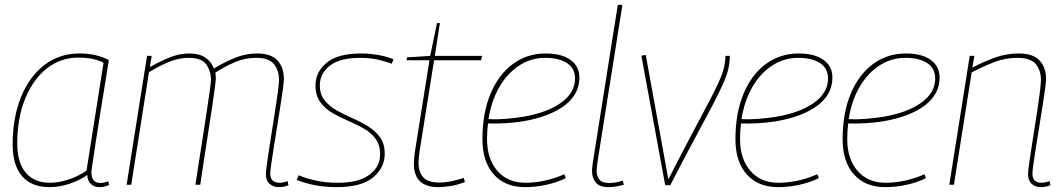

<svg xmlns="http://www.w3.org/2000/svg" viewBox="-20 -760 4379 790"><path d="M389 10Q367 10 353.5 -3.5Q340 -17 339 -40Q308 -18 266.5 -4Q225 10 183 10Q110 10 71 -35Q32 -80 32 -166Q32 -275 66 -359.5Q100 -444 162 -492Q224 -540 307 -540Q376 -540 428 -513Q407 -384 393 -296.5Q379 -209 371 -156.5Q363 -104 359.5 -79.5Q356 -55 356 -52Q356 -7 393 -7Q408 -7 426 -14L429 1Q410 10 389 10ZM336 -58 406 -502Q366 -523 302 -523Q230 -523 173.5 -479Q117 -435 84 -355Q51 -275 51 -169Q51 -91 86 -49.5Q121 -8 185 -8Q223 -8 264 -22Q305 -36 336 -58Z M1127 10Q1105 10 1089.5 -3.5Q1074 -17 1074 -43Q1074 -56 1079.5 -94.5Q1085 -133 1093 -183.5Q1101 -234 1109 -285Q1117 -336 1122.5 -375.5Q1128 -415 1128 -431Q1128 -471 1107 -496.5Q1086 -522 1034 -522Q988 -522 947 -504.5Q906 -487 866 -461Q868 -448 868 -437Q868 -430 863.5 -395.5Q859 -361 851.5 -311Q844 -261 835 -204Q826 -147 818 -93.5Q810 -40 804 0H784Q790 -40 798.5 -93.5Q807 -147 815.5 -202.5Q824 -258 831.5 -307Q839 -356 843.5 -389.5Q848 -423 848 -431Q848 -468 828.5 -495Q809 -522 757 -522Q717 -522 677 -506Q637 -490 593 -463L520 0H501L585 -530H604L597 -484Q637 -507 677.5 -523.5Q718 -540 760 -540Q800 -540 825 -523Q850 -506 860 -478Q904 -505 948 -522.5Q992 -540 1037 -540Q1095 -540 1121.5 -511.5Q1148 -483 1148 -435Q1148 -423 1144 -393Q1140 -363 1133.5 -322.5Q1127 -282 1120 -238Q1113 -194 1106.5 -153.5Q1100 -113 1096 -84.5Q1092 -56 1092 -46Q1092 -8 1130 -8Q1147 -8 1163 -15L1167 2Q1156 7 1145.5 8.5Q1135 10 1127 10Z M1201 -20 1209 -39Q1238 -26 1279.5 -17Q1321 -8 1370 -8Q1456 -8 1500 -41Q1544 -74 1544 -125Q1544 -164 1525 -189.5Q1506 -215 1475.5 -232Q1445 -249 1411 -263.5Q1377 -278 1346.5 -296Q1316 -314 1297 -341Q1278 -368 1278 -409Q1278 -463 1323.5 -501.5Q1369 -540 1467 -540Q1501 -540 1537.5 -533.5Q1574 -527 1599 -516L1592 -498Q1565 -508 1533 -515Q1501 -522 1463 -522Q1379 -522 1337.5 -490Q1296 -458 1296 -409Q1296 -372 1315.5 -347.5Q1335 -323 1365 -306Q1395 -289 1429.5 -274Q1464 -259 1494 -240.5Q1524 -222 1543.5 -195.5Q1563 -169 1563 -127Q1563 -70 1515 -30Q1467 10 1365 10Q1316 10 1273.5 1.5Q1231 -7 1201 -20Z M1888 -28 1893 -11Q1862 1 1833.5 5.5Q1805 10 1784 10Q1683 10 1683 -86Q1683 -96 1684 -109Q1685 -122 1687 -135L1747 -512H1653L1655 -524L1750 -530L1778 -665H1790L1769 -530H1963L1960 -512H1766L1706 -135Q1705 -123 1703.5 -112Q1702 -101 1702 -91Q1702 -52 1721.5 -30.5Q1741 -9 1788 -9Q1813 -9 1838.5 -14.5Q1864 -20 1888 -28Z M2308 -27Q2271 -9 2227.5 0.5Q2184 10 2141 10Q2058 10 2011.5 -42.5Q1965 -95 1965 -187Q1965 -294 1998 -373.5Q2031 -453 2090 -496.5Q2149 -540 2225 -540Q2291 -540 2327.5 -513.5Q2364 -487 2364 -441Q2364 -372 2303 -326Q2242 -280 2133 -261Q2096 -255 2058 -253Q2020 -251 1988 -252Q1984 -221 1984 -188Q1984 -106 2026.5 -57Q2069 -8 2142 -8Q2221 -8 2302 -43ZM2223 -522Q2165 -522 2116.5 -490.5Q2068 -459 2035 -402.5Q2002 -346 1990 -270Q2024 -268 2061 -271Q2098 -274 2135 -280Q2233 -297 2289.5 -338Q2346 -379 2346 -437Q2346 -479 2313 -500.5Q2280 -522 2223 -522Z M2522 -740H2541L2441 -110Q2439 -95 2437 -81.5Q2435 -68 2435 -55Q2435 -37 2445.5 -22Q2456 -7 2487 -7Q2501 -7 2514.5 -9.5Q2528 -12 2542 -17L2547 0Q2533 4 2517 7Q2501 10 2484 10Q2447 10 2431.5 -9Q2416 -28 2416 -56Q2416 -67 2417.5 -77.5Q2419 -88 2420 -96Z M2738 2H2717L2619 -531L2637 -534L2730 -22Q2789 -137 2829.5 -213.5Q2870 -290 2896 -339Q2922 -388 2936.5 -420Q2951 -452 2957.5 -476.5Q2964 -501 2965 -530H2983Q2983 -501 2976 -473.5Q2969 -446 2953 -410.5Q2937 -375 2909.5 -322.5Q2882 -270 2839.5 -191.5Q2797 -113 2738 2Z M3349 -27Q3312 -9 3268.5 0.5Q3225 10 3182 10Q3099 10 3052.5 -42.5Q3006 -95 3006 -187Q3006 -294 3039 -373.5Q3072 -453 3131 -496.5Q3190 -540 3266 -540Q3332 -540 3368.5 -513.5Q3405 -487 3405 -441Q3405 -372 3344 -326Q3283 -280 3174 -261Q3137 -255 3099 -253Q3061 -251 3029 -252Q3025 -221 3025 -188Q3025 -106 3067.5 -57Q3110 -8 3183 -8Q3262 -8 3343 -43ZM3264 -522Q3206 -522 3157.5 -490.5Q3109 -459 3076 -402.5Q3043 -346 3031 -270Q3065 -268 3102 -271Q3139 -274 3176 -280Q3274 -297 3330.5 -338Q3387 -379 3387 -437Q3387 -479 3354 -500.5Q3321 -522 3264 -522Z M3790 -27Q3753 -9 3709.5 0.5Q3666 10 3623 10Q3540 10 3493.5 -42.5Q3447 -95 3447 -187Q3447 -294 3480 -373.5Q3513 -453 3572 -496.5Q3631 -540 3707 -540Q3773 -540 3809.5 -513.5Q3846 -487 3846 -441Q3846 -372 3785 -326Q3724 -280 3615 -261Q3578 -255 3540 -253Q3502 -251 3470 -252Q3466 -221 3466 -188Q3466 -106 3508.5 -57Q3551 -8 3624 -8Q3703 -8 3784 -43ZM3705 -522Q3647 -522 3598.5 -490.5Q3550 -459 3517 -402.5Q3484 -346 3472 -270Q3506 -268 3543 -271Q3580 -274 3617 -280Q3715 -297 3771.5 -338Q3828 -379 3828 -437Q3828 -479 3795 -500.5Q3762 -522 3705 -522Z M3970 -530H3989L3981 -482Q4029 -507 4075 -523.5Q4121 -540 4172 -540Q4230 -540 4257 -511.5Q4284 -483 4284 -435Q4284 -423 4280 -393Q4276 -363 4269.5 -322.5Q4263 -282 4256 -238Q4249 -194 4242.5 -154Q4236 -114 4232 -85Q4228 -56 4228 -46Q4228 -8 4265 -8Q4282 -8 4298 -15L4302 2Q4291 7 4280.5 8.5Q4270 10 4262 10Q4240 10 4225 -3.5Q4210 -17 4210 -43Q4210 -56 4215.5 -94.5Q4221 -133 4229 -183.5Q4237 -234 4245 -285.5Q4253 -337 4258 -376.5Q4263 -416 4263 -431Q4263 -471 4241.5 -496.5Q4220 -522 4166 -522Q4117 -522 4072.5 -505Q4028 -488 3978 -462L3905 0H3886Z"/></svg>

Font: Georama Thin
Style: Italic
Weight: 100
Italic angle: -9°
Designer: Jean-Baptiste Levee
Foundry: Production Type
Version: Version 1.000